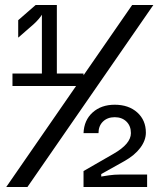

<svg xmlns="http://www.w3.org/2000/svg" viewBox="-20 -750 640 770"><path d="M5 0 285 -405H30V-455H148V-691Q144 -684 135 -673.5Q126 -663 115 -653L53 -599V-669L123 -730H208V-455H315V-448L510 -730H595L90 0ZM315 0V-64L435 -133Q505 -173 505 -216Q505 -245 487 -262.5Q469 -280 440 -280Q411 -280 393 -262.5Q375 -245 375 -216H315Q317 -268 351.5 -299Q386 -330 440 -330Q496 -330 530.5 -299Q565 -268 565 -218Q565 -187 542.5 -157Q520 -127 479 -104L386 -52V-42Q397 -44 418 -47Q439 -50 461 -50H570V0Z"/></svg>

Font: JetBrains Mono NL
Style: Regular
Weight: 400
Monospace: yes
Designer: Philipp Nurullin, Konstantin Bulenkov
Foundry: JetBrains
Version: Version 2.305; ttfautohint (v1.8.4.7-5d5b)